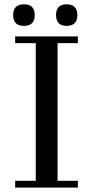

<svg xmlns="http://www.w3.org/2000/svg" viewBox="-20 -855 419 875"><path d="M334.9 0H49.1V-30.9H142.9V-658.3H49.1V-689.1H334.9V-658.3H242.3V-30.9H334.9ZM332.6 -786.3Q332.6 -737.1 283.4 -737.1Q235.4 -737.1 235.4 -786.3Q235.4 -835.4 283.4 -835.4Q332.6 -835.4 332.6 -786.3ZM138.3 -786.3Q138.3 -737.1 89.1 -737.1Q40 -737.1 40 -786.3Q40 -835.4 89.1 -835.4Q138.3 -835.4 138.3 -786.3Z"/></svg>

Font: t
Style: Regular
Weight: 400
Designer: Takis Katsoulidis and George D. Matthiopoulos
Foundry: Takis Katsoulidis and George D. Matthiopoulos
Version: Version 1.0 ; ttfautohint (v1.8.1)